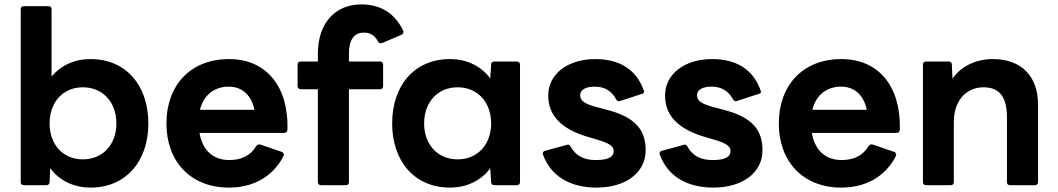

<svg xmlns="http://www.w3.org/2000/svg" viewBox="-20 -803 4798 871"><path d="M391 48C551 48 653 -71 653 -243C653 -416 551 -535 391 -535C317 -535 256 -506 214 -456V-761C214 -770 209 -775 200 -775H88C79 -775 74 -770 74 -761V23C74 32 79 37 88 37H190C198 37 205 33 205 23L208 -40C248 15 313 48 391 48ZM205 -243C205 -340 266 -407 356 -407C446 -407 508 -340 508 -243C508 -147 446 -80 356 -80C266 -80 205 -147 205 -243Z M1019 48C1123 48 1216 3 1266 -95C1270 -104 1267 -110 1258 -114L1162 -147C1154 -149 1148 -148 1143 -141C1117 -98 1077 -77 1020 -77C945 -77 898 -123 885 -200H1269C1278 -200 1283 -205 1284 -214C1290 -407 1191 -535 1019 -535C842 -535 735 -414 735 -243C735 -73 842 48 1019 48ZM1134 -305H887C904 -372 952 -410 1018 -410C1078 -410 1121 -371 1134 -305Z M1436 37H1549C1558 37 1563 32 1563 23V-398H1704C1712 -398 1718 -404 1718 -412V-510C1718 -519 1712 -524 1704 -524H1563V-562C1563 -624 1588 -655 1630 -655C1659 -655 1678 -645 1695 -615C1698 -609 1702 -607 1707 -607C1709 -607 1712 -607 1714 -608L1801 -645C1807 -648 1810 -652 1810 -658C1810 -660 1810 -662 1809 -664C1771 -743 1707 -783 1619 -783C1499 -783 1422 -696 1422 -560V-524H1344C1336 -524 1330 -519 1330 -510V-412C1330 -404 1336 -398 1344 -398H1422V23C1422 32 1428 37 1436 37Z M2021 48C2099 48 2164 15 2204 -40L2208 23C2208 33 2214 37 2223 37H2324C2333 37 2339 32 2339 23V-510C2339 -519 2333 -524 2324 -524H2223C2214 -524 2208 -520 2208 -510L2204 -447C2164 -502 2099 -535 2021 -535C1861 -535 1759 -416 1759 -243C1759 -71 1861 48 2021 48ZM1904 -243C1904 -340 1966 -407 2056 -407C2146 -407 2208 -340 2208 -243C2208 -147 2146 -80 2056 -80C1966 -80 1904 -147 1904 -243Z M2687 48C2816 48 2909 -18 2909 -121C2909 -214 2863 -273 2725 -307L2699 -314C2637 -329 2612 -344 2612 -370C2612 -399 2642 -410 2678 -410C2726 -410 2755 -388 2775 -353C2778 -347 2782 -344 2787 -344C2789 -344 2791 -344 2793 -345L2892 -377C2898 -378 2902 -382 2902 -387C2902 -389 2901 -392 2900 -394C2866 -489 2789 -535 2681 -535C2554 -535 2467 -466 2467 -370C2467 -284 2519 -218 2654 -180L2681 -172C2740 -155 2764 -142 2764 -118C2764 -86 2729 -77 2682 -77C2634 -77 2595 -92 2569 -137C2567 -143 2562 -147 2556 -147L2552 -146L2453 -119C2446 -117 2442 -113 2442 -107C2442 -105 2442 -104 2443 -102C2479 -4 2565 48 2687 48Z M3217 48C3346 48 3439 -18 3439 -121C3439 -214 3393 -273 3255 -307L3229 -314C3167 -329 3142 -344 3142 -370C3142 -399 3172 -410 3208 -410C3256 -410 3285 -388 3305 -353C3308 -347 3312 -344 3317 -344C3319 -344 3321 -344 3323 -345L3422 -377C3428 -378 3432 -382 3432 -387C3432 -389 3431 -392 3430 -394C3396 -489 3319 -535 3211 -535C3084 -535 2997 -466 2997 -370C2997 -284 3049 -218 3184 -180L3211 -172C3270 -155 3294 -142 3294 -118C3294 -86 3259 -77 3212 -77C3164 -77 3125 -92 3099 -137C3097 -143 3092 -147 3086 -147L3082 -146L2983 -119C2976 -117 2972 -113 2972 -107C2972 -105 2972 -104 2973 -102C3009 -4 3095 48 3217 48Z M3797 48C3901 48 3994 3 4044 -95C4048 -104 4045 -110 4036 -114L3940 -147C3932 -149 3926 -148 3921 -141C3895 -98 3855 -77 3798 -77C3723 -77 3676 -123 3663 -200H4047C4056 -200 4061 -205 4062 -214C4068 -407 3969 -535 3797 -535C3620 -535 3513 -414 3513 -243C3513 -73 3620 48 3797 48ZM3912 -305H3665C3682 -372 3730 -410 3796 -410C3856 -410 3899 -371 3912 -305Z M4181 37H4293C4302 37 4307 32 4307 23V-249C4307 -356 4372 -407 4441 -407C4514 -407 4548 -364 4548 -271V23C4548 32 4553 37 4562 37H4675C4683 37 4689 32 4689 23V-328C4689 -457 4614 -535 4484 -535C4412 -535 4342 -506 4301 -446L4298 -510C4298 -520 4291 -524 4283 -524H4181C4172 -524 4167 -519 4167 -510V23C4167 32 4172 37 4181 37Z"/></svg>

Font: LINE Seed JP App_OTF Bold
Style: Regular
Weight: 700
Designer: LINE & Fontrix & Fontworks
Version: Version 1.009